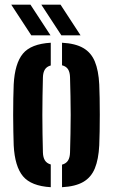

<svg xmlns="http://www.w3.org/2000/svg" viewBox="-20 -791 482 820"><path d="M38.5 -170.5Q37.7 -194.6 37 -228.2Q36.2 -261.8 36.2 -298.8Q36.2 -335.8 36.8 -370.3Q37.4 -404.8 38.5 -430.2Q43.2 -520 77.8 -561.8Q112.4 -603.6 196.8 -608.5V-511.4Q179.7 -506.8 171.8 -494.3Q163.9 -481.8 163.3 -460.8Q162.2 -420.7 161.6 -380.5Q160.9 -340.3 160.9 -300.1Q160.9 -259.9 161.6 -219.7Q162.2 -179.5 163.3 -139.8Q163.9 -118.6 171.9 -105.9Q179.9 -93.3 196.8 -88.6V8.5Q113.2 3.6 78.2 -38.2Q43.2 -80 38.5 -170.5ZM244.9 8.5V-87.8Q262.5 -92.6 270.5 -105.4Q278.5 -118.2 279.1 -139.8Q280.2 -180 281 -220Q281.9 -260.1 281.9 -300.4Q281.9 -340.7 281 -380.7Q280.2 -420.7 279.1 -460.8Q278.5 -482.6 270.6 -495.1Q262.7 -507.6 244.9 -512.2V-608.5Q302 -605.5 335.6 -585.9Q369.3 -566.4 385.1 -528.1Q400.9 -489.8 403.9 -430.2Q405 -406 405.6 -372.3Q406.2 -338.5 406.2 -301.5Q406.2 -264.6 405.6 -230.4Q405 -196.2 403.9 -170.5Q400.9 -110.6 385.1 -72Q369.3 -33.5 335.6 -14Q302 5.5 244.9 8.5ZM113.7 -640 28 -771.1H110.1L195.8 -640ZM242.1 -640 156.4 -771.1H238.5L324.1 -640Z"/></svg>

Font: Big Shoulders Stencil Thin
Style: Regular
Weight: 100
Designer: Patric King
Foundry: XO Type Co
Version: Version 2.001